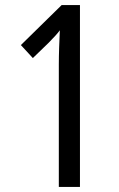

<svg xmlns="http://www.w3.org/2000/svg" viewBox="-20 -734 469 754"><path d="M294 0V-714H222L62 -557L109 -506L171 -566C193 -588 207 -604 215 -615C213 -570 211 -524 211 -481V0Z"/></svg>

Font: Noto Sans Gujarati UI ExtraCondensed
Style: Regular
Weight: 400
Width: 2
Designer: Jelle Bosma - Monotype Design Team, Universal Thirst
Foundry: Monotype Imaging Inc.
Version: Version 2.106